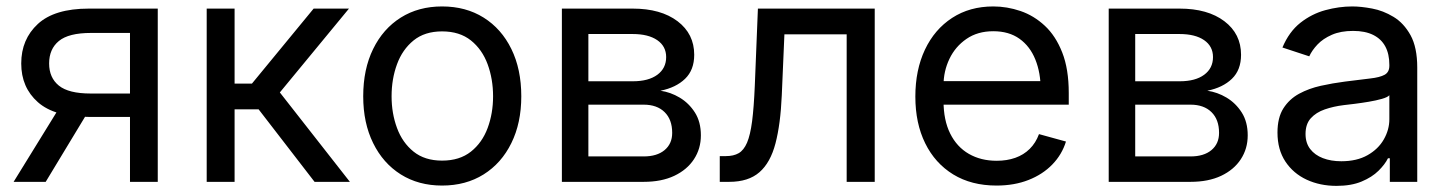

<svg xmlns="http://www.w3.org/2000/svg" viewBox="-20 -573 4563 605"><path d="M477.1 0H389.6V-469.2H266.6Q196.3 -469.2 165.5 -443.8Q134.8 -418.5 134.8 -373Q134.8 -328.1 165.5 -303.2Q196.3 -278.3 265.6 -278.3H427.2V-204.6H259.8Q151.9 -204.6 99.4 -251Q46.9 -297.4 46.9 -373Q46.9 -449.2 99.4 -497.6Q151.9 -545.9 259.8 -545.9H477.1ZM124 0H22.9L175.3 -247.1H273.4Z M631.3 0V-545.9H719.2V-309.6H773.9L968.3 -545.9H1079.6L861.8 -281.7L1082.5 0H971.2L794.9 -228.5H719.2V0Z M1373 11.7Q1298.8 11.7 1242.9 -23.4Q1187 -58.6 1155.8 -122.1Q1124.5 -185.5 1124.5 -269.5Q1124.5 -355 1155.8 -418.7Q1187 -482.4 1242.9 -517.6Q1298.8 -552.7 1373 -552.7Q1447.8 -552.7 1503.9 -517.6Q1560.1 -482.4 1591.3 -418.7Q1622.6 -355 1622.6 -269.5Q1622.6 -185.5 1591.3 -122.1Q1560.1 -58.6 1503.9 -23.4Q1447.8 11.7 1373 11.7ZM1373 -66.9Q1428.2 -66.9 1463.9 -95.2Q1499.5 -123.5 1516.6 -169.7Q1533.7 -215.8 1533.7 -269.5Q1533.7 -323.7 1516.6 -370.4Q1499.5 -417 1463.9 -445.6Q1428.2 -474.1 1373 -474.1Q1318.4 -474.1 1283.2 -445.6Q1248 -417 1231 -370.6Q1213.9 -324.2 1213.9 -269.5Q1213.9 -215.8 1231 -169.7Q1248 -123.5 1283.2 -95.2Q1318.4 -66.9 1373 -66.9Z M1750.5 0V-545.9H1973.6Q2062.5 -545.9 2115 -506.1Q2167.5 -466.3 2167.5 -400.4Q2167.5 -352.5 2138.7 -324.7Q2109.9 -296.9 2061 -287.1Q2092.8 -282.7 2121.8 -265.4Q2150.9 -248 2169.7 -218.5Q2188.5 -189 2188.5 -146.5Q2188.5 -104.5 2166.7 -71.3Q2145 -38.1 2104.7 -19Q2064.5 0 2008.3 0ZM1834 -80.1H2008.3Q2050.3 -80.1 2074.2 -100.1Q2098.1 -120.1 2098.1 -154.3Q2098.1 -196.3 2074.2 -219.7Q2050.3 -243.2 2008.3 -243.2H1834ZM1834 -316.9H1974.1Q2023.4 -316.9 2051.3 -337.4Q2079.1 -357.9 2079.1 -393.1Q2079.1 -427.2 2051 -446.5Q2022.9 -465.8 1973.6 -465.8H1834Z M2248 0V-81.1H2267.6Q2291.5 -81.1 2307.6 -90.3Q2323.7 -99.6 2334 -123.5Q2344.2 -147.5 2349.9 -190.9Q2355.5 -234.4 2358.4 -302.7L2368.2 -545.9H2736.3V0H2647.9V-464.8H2451.7L2443.4 -272.5Q2439.5 -182.1 2423.6 -121.3Q2407.7 -60.5 2373 -30.3Q2338.4 0 2277.8 0Z M3120.1 11.7Q3041 11.7 2983.6 -23.4Q2926.3 -58.6 2895.3 -121.6Q2864.3 -184.6 2864.3 -268.6Q2864.3 -352.5 2894.5 -416.5Q2924.8 -480.5 2980.2 -516.6Q3035.6 -552.7 3109.9 -552.7Q3153.3 -552.7 3195.6 -538.3Q3237.8 -523.9 3272.2 -491.9Q3306.6 -460 3327.1 -407.7Q3347.7 -355.5 3347.7 -279.8V-243.2H2923.8V-317.4H3300.3L3259.3 -290Q3259.3 -343.8 3242.4 -385.5Q3225.6 -427.2 3192.4 -450.9Q3159.2 -474.6 3109.9 -474.6Q3060.5 -474.6 3025.4 -450.4Q2990.2 -426.3 2971.7 -387.5Q2953.1 -348.6 2953.1 -304.2V-254.9Q2953.1 -194.3 2974.1 -152.1Q2995.1 -109.9 3033 -88.1Q3070.8 -66.4 3120.6 -66.4Q3152.8 -66.4 3179.2 -75.7Q3205.6 -85 3224.6 -103.8Q3243.7 -122.6 3253.9 -150.4L3338.9 -127Q3326.2 -85.9 3295.9 -54.7Q3265.6 -23.4 3220.9 -5.9Q3176.3 11.7 3120.1 11.7Z M3473.6 0V-545.9H3696.8Q3785.6 -545.9 3838.1 -506.1Q3890.6 -466.3 3890.6 -400.4Q3890.6 -352.5 3861.8 -324.7Q3833 -296.9 3784.2 -287.1Q3815.9 -282.7 3845 -265.4Q3874 -248 3892.8 -218.5Q3911.6 -189 3911.6 -146.5Q3911.6 -104.5 3889.9 -71.3Q3868.2 -38.1 3827.9 -19Q3787.6 0 3731.4 0ZM3557.1 -80.1H3731.4Q3773.4 -80.1 3797.4 -100.1Q3821.3 -120.1 3821.3 -154.3Q3821.3 -196.3 3797.4 -219.7Q3773.4 -243.2 3731.4 -243.2H3557.1ZM3557.1 -316.9H3697.3Q3746.6 -316.9 3774.4 -337.4Q3802.2 -357.9 3802.2 -393.1Q3802.2 -427.2 3774.2 -446.5Q3746.1 -465.8 3696.8 -465.8H3557.1Z M4191.4 12.7Q4139.6 12.7 4097.4 -6.8Q4055.2 -26.4 4030.3 -64Q4005.4 -101.6 4005.4 -155.3Q4005.4 -202.1 4023.9 -231.4Q4042.5 -260.7 4073.5 -277.6Q4104.5 -294.4 4142.1 -302.7Q4179.7 -311 4217.8 -315.9Q4266.6 -322.3 4297.4 -325.7Q4328.1 -329.1 4343 -337.4Q4357.9 -345.7 4357.9 -365.7V-368.7Q4357.9 -402.8 4345.2 -426.5Q4332.5 -450.2 4307.1 -462.9Q4281.7 -475.6 4243.7 -475.6Q4204.6 -475.6 4176.8 -463.4Q4148.9 -451.2 4131.6 -432.9Q4114.3 -414.6 4105.5 -395.5L4021 -423.3Q4042 -473.1 4077.6 -501.2Q4113.3 -529.3 4156.2 -541Q4199.2 -552.7 4241.2 -552.7Q4268.6 -552.7 4303.5 -546.1Q4338.4 -539.6 4370.8 -520Q4403.3 -500.5 4424.6 -462.2Q4445.8 -423.8 4445.8 -359.9V0H4359.4V-74.2H4353.5Q4344.2 -55.2 4323.7 -34.9Q4303.2 -14.6 4270.5 -1Q4237.8 12.7 4191.4 12.7ZM4206.5 -64.9Q4255.4 -64.9 4289.1 -84Q4322.8 -103 4340.3 -133.5Q4357.9 -164.1 4357.9 -197.3V-272.9Q4352.5 -266.6 4334.5 -261.5Q4316.4 -256.3 4293.2 -252.4Q4270 -248.5 4248.3 -245.8Q4226.6 -243.2 4213.9 -241.7Q4182.1 -237.8 4154.5 -228.3Q4127 -218.8 4110.4 -200.4Q4093.8 -182.1 4093.8 -150.9Q4093.8 -122.6 4108.4 -103.5Q4123 -84.5 4148.4 -74.7Q4173.8 -64.9 4206.5 -64.9Z"/></svg>

Font: Inter Variable
Style: Regular
Weight: 400
Designer: Rasmus Andersson
Foundry: rsms
Version: Version 4.001;git-9221beed3